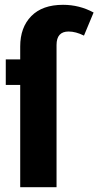

<svg xmlns="http://www.w3.org/2000/svg" viewBox="-20 -778 409 798"><path d="M369 -726 329 -630Q295 -647 265 -647Q215 -647 215 -591V0H64V-425H4V-531H64V-585Q64 -664 110 -711Q156 -758 242 -758Q310 -758 369 -726Z"/></svg>

Font: Fira Sans Extra Condensed
Style: Bold
Weight: 700
Width: 1
Designer: Carrois Corporate & Edenspiekermann AG
Foundry: Carrois Corporate GbR & Edenspiekermann AG
Version: Version 4.203